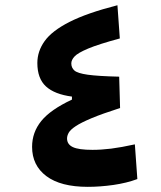

<svg xmlns="http://www.w3.org/2000/svg" viewBox="-20 -723 626 748"><path d="M321.8 4.9Q216.3 4.9 160.6 -36.9Q105 -78.6 105 -150.9Q105 -207.5 140.9 -251.7Q176.8 -295.9 260.3 -335V-346.7Q192.9 -355.5 159.2 -386.2Q125.5 -417 125.5 -477.5Q125.5 -523.4 154.1 -563.2Q182.6 -603 251 -637.7Q319.3 -672.4 437.5 -702.6L446.8 -573.2Q363.8 -550.8 323.2 -533.7Q282.7 -516.6 270.3 -502.9Q257.8 -489.3 257.8 -476.1Q257.8 -459 270 -448.2Q282.2 -437.5 322 -431.9Q361.8 -426.3 444.3 -424.3L447.8 -302.2Q377.9 -279.8 336.7 -262.5Q295.4 -245.1 274.9 -231.4Q254.4 -217.8 247.8 -206.1Q241.2 -194.3 241.2 -183.6Q241.2 -160.6 263.9 -149.9Q286.6 -139.2 340.3 -139.2Q374.5 -139.2 413.3 -144Q452.1 -148.9 505.4 -160.6L515.1 -25.4Q473.1 -9.8 421.4 -2.4Q369.6 4.9 321.8 4.9Z"/></svg>

Font: Cascadia Mono
Style: Bold
Weight: 700
Monospace: yes
Designer: Aaron Bell
Foundry: Saja Typeworks
Version: Version 2404.023; ttfautohint (v1.8.4)